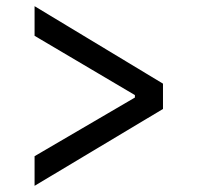

<svg xmlns="http://www.w3.org/2000/svg" viewBox="-20 -593 640 622"><path d="M92 -87 417 -277V-285L92 -477V-573L508 -322V-240L92 9Z"/></svg>

Font: IBM Plex Sans Thai Looped Text
Style: Regular
Weight: 450
Designer: Mike Abbink, Paul van der Laan, Pieter van Rosmalen, Ben Mitchell, Mark Frömberg
Foundry: Bold Monday
Version: Version 1.1